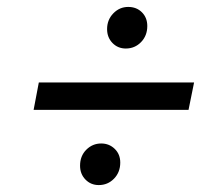

<svg xmlns="http://www.w3.org/2000/svg" viewBox="-20 -627 622 554"><path d="M289 -543Q289 -570 307 -588.5Q325 -607 350 -607Q374 -607 389.5 -591.5Q405 -576 405 -552Q405 -524 387 -505.5Q369 -487 343 -487Q320 -487 304.5 -503Q289 -519 289 -543ZM92 -389H540L524 -310H77ZM211 -149Q211 -177 229 -195Q247 -213 272 -213Q295 -213 311 -197.5Q327 -182 327 -158Q327 -130 309 -111.5Q291 -93 265 -93Q242 -93 226.5 -109Q211 -125 211 -149Z"/></svg>

Font: Montserrat Alternates Medium
Style: Italic
Weight: 500
Italic angle: -11.3°
Designer: Julieta Ulanovsky
Foundry: Julieta Ulanovsky
Version: Version 7.200